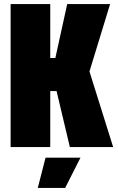

<svg xmlns="http://www.w3.org/2000/svg" viewBox="-20 -720 576 940"><path d="M32 0V-700H226V-436H251L309 -700H519L418 -370L534 0H322L257 -274H226V0ZM165 200 203 52H374L299 200Z"/></svg>

Font: Tektur Condensed ExtraBold
Style: Regular
Weight: 800
Width: 3
Designer: Adam Jagosz
Foundry: Adam Jagosz
Version: Version 1.005;gftools[0.9.30]